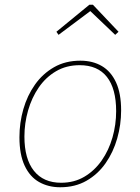

<svg xmlns="http://www.w3.org/2000/svg" viewBox="-20 -784 592 810"><path d="M319 -528Q371 -528 409.5 -505.5Q448 -483 469.5 -436.5Q491 -390 491 -318Q491 -258 474.5 -200Q458 -142 425.5 -95.5Q393 -49 345 -21.5Q297 6 234 6Q184 6 145 -16Q106 -38 84 -85Q62 -132 62 -205Q62 -266 78.5 -323.5Q95 -381 127.5 -427Q160 -473 208 -500.5Q256 -528 319 -528ZM316 -509Q260 -509 216.5 -483.5Q173 -458 143.5 -415Q114 -372 98.5 -318Q83 -264 83 -208Q83 -114 123 -63.5Q163 -13 238 -13Q293 -13 336 -38.5Q379 -64 409 -107Q439 -150 454.5 -204Q470 -258 470 -315Q470 -410 431 -459.5Q392 -509 316 -509ZM227 -637 218 -650 357 -764H372L480 -650L466 -637L357 -741H366Z"/></svg>

Font: Bitter Thin Thin
Style: Italic
Weight: 250
Italic angle: -9°
Version: Version 2.002